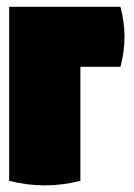

<svg xmlns="http://www.w3.org/2000/svg" viewBox="-20 -540 394 566"><path d="M335 -520Q359 -432 335 -343H217V-7Q112 20 7 -7V-520Z"/></svg>

Font: Lilita One Rus
Style: Regular
Weight: 400
Designer: Juan Montoreano
Foundry: Juan Montoreano
Version: Version 1.002